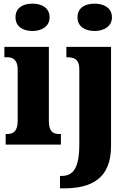

<svg xmlns="http://www.w3.org/2000/svg" viewBox="-20 -793 707 1053"><path d="M158 -623C209 -623 252 -648 252 -698C252 -750 209 -773 158 -773C105 -773 65 -750 65 -698C65 -648 105 -623 158 -623ZM499 -623C549 -623 594 -648 594 -698C594 -750 549 -773 499 -773C446 -773 405 -750 405 -698C405 -648 446 -623 499 -623ZM11 0H314V-58H304C271 -58 248 -73 248 -128V-536H4V-479H21C52 -479 77 -463 77 -412V-131C77 -74 54 -58 21 -58H11ZM309 240H330C481 240 589 187 589 8V-536H344V-479H347C385 -479 415 -470 415 -413V-4C415 131 381 172 316 172H309Z"/></svg>

Font: Noto Serif Sinhala Condensed Black
Style: Regular
Weight: 900
Width: 3
Designer: Jelle Bosma - Monotype Design Team
Foundry: Monotype Imaging Inc.
Version: Version 2.007